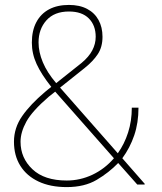

<svg xmlns="http://www.w3.org/2000/svg" viewBox="-20 -741 652 771"><path d="M248 10.3Q182.1 10.3 134.8 -12Q87.4 -34.2 61.8 -75Q36.1 -115.7 36.1 -171.9Q36.1 -227.5 69.1 -274.9Q102.1 -322.3 161.1 -372.1Q167.5 -377.4 173.6 -382.3Q179.7 -387.2 186 -392.1Q146 -442.4 127 -483.9Q107.9 -525.4 107.9 -569.8Q107.9 -618.2 126 -652.1Q144 -686 177.2 -703.6Q210.4 -721.2 256.8 -721.2Q299.8 -721.2 329.8 -705.3Q359.9 -689.5 375.7 -660.6Q391.6 -631.8 391.6 -593.3Q391.6 -552.2 372.8 -523.7Q354 -495.1 319.8 -467.8L221.2 -389.2L453.1 -125.5Q479.5 -162.6 494.4 -209Q509.3 -255.4 509.3 -308.6H536.1Q536.1 -247.6 519 -197.5Q502 -147.5 471.2 -105.5L561.5 -2.4L560.5 0H531.2L454.6 -86.4Q417.5 -47.9 368.4 -18.8Q319.3 10.3 248 10.3ZM248 -16.1Q301.8 -16.1 351.1 -39.3Q400.4 -62.5 437.5 -105.5L201.7 -373L176.3 -353Q109.4 -295.4 85.9 -252.7Q62.5 -210 62.5 -171.9Q62.5 -106.4 110.4 -61.3Q158.2 -16.1 248 -16.1ZM205.6 -407.2 307.6 -488.3Q336.9 -512.7 350.6 -538.8Q364.3 -564.9 364.3 -593.3Q364.3 -639.2 336.7 -667Q309.1 -694.8 256.8 -694.8Q198.2 -694.8 166.5 -659.4Q134.8 -624 134.8 -570.8Q134.8 -532.2 151.9 -491.2Q168.9 -450.2 205.6 -407.2Z"/></svg>

Font: Roboto Slab LO Thin
Style: Regular
Weight: 250
Designer: Google
Version: Version 2.00;September 28, 2018;FontCreator 11.5.0.2427 64-b